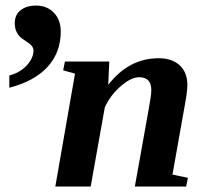

<svg xmlns="http://www.w3.org/2000/svg" viewBox="-20 -685 759 705"><path d="M535.6 -354Q535.6 -401.4 491.2 -401.4Q460.4 -401.4 421.9 -367.2Q383.3 -333 364.7 -290L313 0H183.1L255.4 -414.6L211.9 -426.8L218.3 -459H381.3L377.4 -373.5Q453.1 -471.2 563 -471.2Q611.3 -471.2 639.6 -445.3Q668 -419.4 668 -372.6Q668 -347.2 655.8 -283.2L613.3 -43.9L669.9 -32.2L663.6 0H475.1L524.9 -277.8Q535.6 -334.5 535.6 -354ZM203.1 -569.3Q203.1 -492.7 154.8 -439.7Q106.4 -386.7 14.2 -362.8V-407.7Q41.5 -415 61.5 -429.9Q81.5 -444.8 92.3 -463.4Q103 -481.9 103 -498.5Q103 -509.3 95.9 -517.3Q88.9 -525.4 68.8 -538.1Q34.2 -559.1 34.2 -599.6Q34.2 -631.3 56.2 -647.9Q78.1 -664.6 111.8 -664.6Q152.8 -664.6 178 -638.2Q203.1 -611.8 203.1 -569.3Z"/></svg>

Font: Tinos
Style: Bold Italic
Weight: 700
Italic angle: -16.333°
Designer: Steve Matteson
Foundry: Monotype Imaging Inc.
Version: Version 1.23